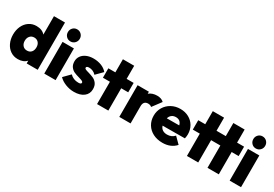

<svg xmlns="http://www.w3.org/2000/svg" viewBox="36 -1641 3655 2564"><g transform="rotate(30 1863.5 -359.0)"><path d="M372 -729H542V0H372V-43Q325 10 238 10Q174 10 124.5 -23.5Q75 -57 48 -115Q21 -173 21 -244Q21 -316 48 -374Q75 -432 124.5 -465.5Q174 -499 238 -499Q326 -499 372 -445ZM378 -251Q378 -296 353.5 -323.5Q329 -351 288 -351Q248 -351 223 -323Q198 -295 198 -250Q198 -206 222.5 -178Q247 -150 288 -150Q330 -150 354 -177.5Q378 -205 378 -251Z M639 -639Q639 -678 665 -705Q691 -732 730 -732Q769 -732 795.5 -705Q822 -678 822 -639Q822 -600 795.5 -573Q769 -546 730 -546Q691 -546 665 -573Q639 -600 639 -639ZM818 0H643V-489H818Z M872 -78 967 -175Q991 -149 1024.5 -135.5Q1058 -122 1096 -122Q1141 -122 1141 -145Q1141 -160 1124.5 -168Q1108 -176 1070 -187Q1022 -200 990 -214.5Q958 -229 934 -260.5Q910 -292 910 -345Q910 -391 935.5 -427Q961 -463 1007.5 -483.5Q1054 -504 1115 -504Q1181 -504 1237 -482Q1293 -460 1327 -418L1231 -321Q1209 -346 1180.5 -357.5Q1152 -369 1125 -369Q1082 -369 1082 -345Q1082 -332 1097.5 -324.5Q1113 -317 1147 -308Q1196 -294 1229 -279Q1262 -264 1286.5 -231.5Q1311 -199 1311 -144Q1311 -71 1255.5 -28.5Q1200 14 1105 14Q1038 14 974 -11.5Q910 -37 872 -78Z M1631 -489H1739V-344H1631V0H1457V-344H1349V-489H1457V-691H1631Z M2202 -462 2101 -327Q2081 -347 2046 -347Q2011 -347 1992.5 -326.5Q1974 -306 1974 -266V0H1800V-489H1974V-458Q2024 -499 2098 -499Q2166 -499 2202 -462Z M2702 -190 2359 -188Q2370 -152 2398 -133Q2426 -114 2469 -114Q2539 -114 2582 -163L2673 -72Q2598 12 2469 12Q2387 12 2323.5 -20.5Q2260 -53 2224.5 -111.5Q2189 -170 2189 -245Q2189 -317 2224 -375.5Q2259 -434 2320 -467.5Q2381 -501 2456 -501Q2529 -501 2587 -469.5Q2645 -438 2677.5 -382Q2710 -326 2710 -256Q2710 -226 2702 -190ZM2359 -301 2550 -302Q2532 -376 2458 -376Q2421 -376 2395 -356.5Q2369 -337 2359 -301Z M3334 -489H3442V-344H3334V0H3160V-344H3017V0H2843V-344H2735V-489H2843V-691H3017V-489H3160V-691H3334Z M3498 -639Q3498 -678 3524 -705Q3550 -732 3589 -732Q3628 -732 3654.5 -705Q3681 -678 3681 -639Q3681 -600 3654.5 -573Q3628 -546 3589 -546Q3550 -546 3524 -573Q3498 -600 3498 -639ZM3677 0H3502V-489H3677Z"/></g></svg>

Font: Outfit Extra Bold
Style: Regular
Weight: 800
Designer: Rodrigo Fuenzalida
Foundry: fragTYPE
Version: Version 1.000